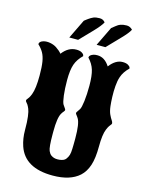

<svg xmlns="http://www.w3.org/2000/svg" viewBox="-148 -1081 924 1214"><g transform="rotate(15 314.0 -474.0)"><path d="M318.4 45.4Q136.2 45.4 92.3 -84Q76.2 -131.8 76.2 -187Q76.2 -242.7 71.8 -274.9Q67.4 -308.1 61 -322.8Q54.7 -337.9 48.8 -347.2Q43 -355.5 38.3 -360.4Q33.7 -365.2 33.7 -370.1Q33.7 -374.5 38.1 -379.4Q42.5 -384.3 48.6 -393.6Q54.7 -402.8 61 -419.4Q76.2 -458.5 76.2 -543.5Q76.2 -599.6 70.6 -633.8Q64.9 -668 52.2 -690.4Q39.6 -712.9 17.1 -733.9Q17.1 -752 43.9 -759.8Q64 -765.1 87.6 -760.7Q111.3 -756.3 129.4 -744.6Q153.8 -728.5 167.5 -711.4Q206.5 -762.7 258.8 -762.7Q280.8 -762.7 293.9 -755.4Q306.2 -748 308.6 -741.2L310.5 -733.9Q277.3 -702.1 264.4 -664.8Q251.5 -627.4 251.5 -562.5Q251.5 -504.9 256.8 -461.9Q262.2 -418.9 270 -405.8Q276.4 -395 282.5 -387.5Q288.6 -379.9 288.6 -375Q288.6 -370.6 282.7 -363.8Q275.9 -356.4 270 -346.2Q251.5 -316.4 251.5 -224.6V-206.5Q251.5 -121.6 261.2 -99.6Q270.5 -80.6 276.4 -76.7Q279.8 -74.2 283 -72.3Q286.1 -70.3 289.6 -68.4Q308.1 -59.1 336.2 -62.5Q364.3 -65.9 375 -79.6Q386.2 -93.8 390.9 -109.6Q395.5 -125.5 396 -150.9Q396.5 -161.6 396.7 -175.3Q397 -189 397 -205.6V-220.2Q397 -315.4 378.4 -345.7Q375 -351.1 371.8 -355.7Q368.7 -360.4 365.7 -363.8Q359.9 -370.6 359.9 -375Q359.9 -379.9 366 -387.5Q372.1 -395 378.4 -405.8Q386.2 -418.5 391.6 -461.9Q397 -505.4 397 -563Q397 -628.4 385.7 -665.5Q374.5 -702.6 344.7 -733.9Q344.7 -751 372.1 -759.8Q382.3 -762.7 396.5 -762.7Q444.3 -762.7 477.1 -711.4Q516.1 -762.7 562 -762.7Q584 -762.7 597.2 -755.4Q609.4 -748 611.8 -741.2L613.8 -733.9Q580.1 -701.7 567.9 -665Q559.1 -639.6 556.4 -604Q553.7 -568.4 554.9 -533Q556.2 -497.6 559.1 -472.7Q563 -439.9 572.3 -420.4Q581.5 -400.9 589.4 -389.6Q597.2 -378.4 597.2 -370.1Q597.2 -365.7 592.8 -361.3Q588.4 -356.4 582.3 -347.2Q576.2 -337.9 569.8 -322.3Q554.7 -286.1 554.7 -208.5Q554.7 -131.3 539.1 -84Q523.4 -36.6 492.2 -8.3Q432.6 45.4 318.4 45.4ZM374 -825.2 435.1 -951.2Q442.9 -957 458.5 -969.7Q474.1 -982.4 485.8 -986.3Q504.4 -992.7 526.9 -992.7Q548.8 -992.7 565.4 -975.1Q553.7 -951.2 511.2 -907.7L431.6 -825.2ZM195.3 -825.2 256.3 -951.2Q260.7 -955.1 272.2 -963.4Q283.7 -971.7 281.7 -970.2Q285.6 -973.1 294.4 -978.5Q303.2 -983.9 309.6 -986.3Q325.7 -992.7 349.6 -992.7Q373 -992.7 386.2 -975.1Q373.5 -950.2 332.5 -907.7L252.9 -825.2Z"/></g></svg>

Font: Sancreek
Style: Regular
Weight: 400
Designer: Vernon Adams
Foundry: Vernon Adams
Version: Version 1.100; ttfautohint (v1.8.4.7-5d5b)